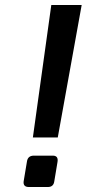

<svg xmlns="http://www.w3.org/2000/svg" viewBox="-20 -751 348 771"><path d="M112 -199 186 -731H308L212 -199ZM75 -23 88 -101Q91 -126 116 -126H192Q215 -126 211 -101L198 -23Q195 0 172 0H96Q72 0 75 -23Z"/></svg>

Font: Exo
Style: Demi Bold Italic
Weight: 600
Designer: Natanael Gama
Version: Version 1